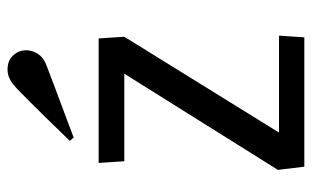

<svg xmlns="http://www.w3.org/2000/svg" viewBox="-176 -636 813 500"><g transform="rotate(-90 230.0 -386.5)"><path d="M37.1 0ZM382.3 0H45.4L37.1 -68.8L287.6 -468.8H59.6L55.2 -535.6H379.4L383.8 -468.8L134.3 -65.9H386.7ZM257.3 -755.9Q276.9 -772.9 298.3 -772.9Q321.3 -772.9 335 -758.5Q348.6 -744.1 348.6 -724.1Q348.6 -709 339.8 -694.8Q331.1 -680.7 314 -673.3Q308.6 -670.9 260.3 -652.8Q211.9 -634.8 166.5 -617.7L121.1 -600.6L112.8 -610.8Q238.3 -740.7 257.3 -755.9Z"/></g></svg>

Font: Coda
Style: Regular
Weight: 400
Designer: vernon adams
Foundry: vernon adams
Version: Version 2.001; ttfautohint (v0.8) -r 50 -G 200 -x